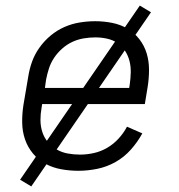

<svg xmlns="http://www.w3.org/2000/svg" viewBox="-20 -604 640 688"><path d="M261 8Q230 8 199.5 2.5Q169 -3 143 -17Q117 -31 98 -54Q79 -77 69.5 -105Q60 -133 59.5 -164.5Q59 -196 64 -228L81 -328Q85 -355 94.5 -382Q104 -409 121.5 -433.5Q139 -458 162 -477Q185 -496 211.5 -507.5Q238 -519 266 -523.5Q294 -528 321 -528Q352 -528 382 -522Q412 -516 436.5 -501.5Q461 -487 479 -464Q497 -441 505.5 -413Q514 -385 514 -354Q514 -323 509 -292L499 -231H131L129 -218Q125 -196 125 -174Q125 -152 131.5 -131.5Q138 -111 151.5 -95Q165 -79 183 -68.5Q201 -58 222.5 -54Q244 -50 267 -50Q291 -50 316 -55.5Q341 -61 363.5 -74Q386 -87 404.5 -107Q423 -127 435 -150L490 -126Q473 -95 449 -68Q425 -41 394 -23.5Q363 -6 328.5 1Q294 8 261 8ZM443 -289 445 -302Q448 -323 448.5 -344.5Q449 -366 444 -385.5Q439 -405 428 -422Q417 -439 400.5 -450Q384 -461 363.5 -465.5Q343 -470 322 -470Q301 -470 280 -466.5Q259 -463 239.5 -454Q220 -445 203 -430Q186 -415 174 -397Q162 -379 155.5 -359Q149 -339 145 -318L141 -289ZM92 64 52 40 481 -584 521 -560Z"/></svg>

Font: Iosevka Aile Light
Style: Italic
Weight: 300
Italic angle: -9°
Designer: Belleve Invis
Foundry: Belleve Invis
Version: Version 31.1.0; ttfautohint (v1.8.4)